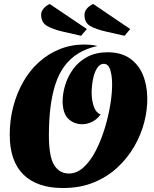

<svg xmlns="http://www.w3.org/2000/svg" viewBox="-20 -924 776 966"><path d="M297 22Q167 22 98 -45.5Q29 -113 29 -246Q29 -320 46.5 -387Q64 -454 96.5 -511.5Q129 -569 175.5 -611Q222 -653 280 -676.5Q338 -700 405 -700Q420 -700 435.5 -698.5Q451 -697 468 -693V-692Q414 -680 373.5 -655Q333 -630 304.5 -591.5Q276 -553 259 -501Q242 -449 234 -384.5Q226 -320 226 -243Q226 -136 252.5 -93.5Q279 -51 327 -51Q367 -51 401.5 -83Q436 -115 462.5 -167Q489 -219 507.5 -280Q526 -341 535.5 -400.5Q545 -460 544 -507Q543 -549 533.5 -576Q524 -603 502 -603Q482 -603 468 -580.5Q454 -558 447.5 -523.5Q441 -489 441 -453Q442 -416 452.5 -386.5Q463 -357 486 -348Q469 -324 444 -311.5Q419 -299 394 -299Q353 -299 324.5 -325.5Q296 -352 295 -413Q295 -453 308 -496Q321 -539 348.5 -577Q376 -615 419.5 -638Q463 -661 522 -661Q588 -661 632 -631Q676 -601 698 -549.5Q720 -498 721 -432Q722 -373 706 -310Q690 -247 656 -188Q622 -129 571 -81.5Q520 -34 451.5 -6Q383 22 297 22ZM607 -744 518 -764Q460 -777 432.5 -794Q405 -811 405 -849Q405 -866 417 -880.5Q429 -895 449 -904L635 -778ZM388 -744 300 -764Q243 -777 215 -794.5Q187 -812 187 -850Q187 -866 199 -880.5Q211 -895 230 -904L417 -778Z"/></svg>

Font: Sansita Swashed Light ExtraBold
Style: Regular
Weight: 800
Version: Version 1.003